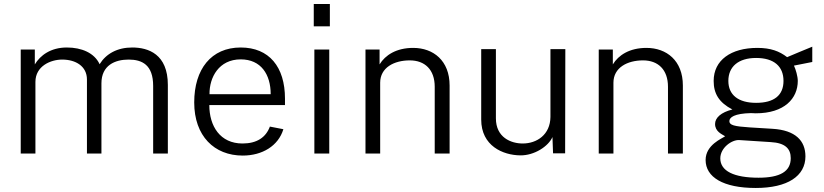

<svg xmlns="http://www.w3.org/2000/svg" viewBox="-20 -763 4096 954"><path d="M83 0H156V-356C156 -435 232 -467 289 -467C356 -467 412 -434 412 -368V0H484V-349C484 -439 552 -467 619 -467C686 -467 741 -441 741 -336V0H814V-341C814 -494 717 -527 637 -527C563 -527 507 -496 475 -444C449 -500 386 -527 312 -527C232 -527 180 -488 153 -443V-517H83Z M1020 -241H1396V-273C1396 -431 1317 -527 1176 -527C1030 -527 945 -420 945 -254C945 -87 1045 10 1186 10C1283 10 1363 -38 1388 -121L1321 -134C1301 -80 1256 -50 1185 -50C1074 -50 1020 -136 1020 -241ZM1021 -295C1020 -379 1068 -468 1176 -468C1277 -468 1325 -393 1325 -295Z M1619 -743H1539V-632H1619ZM1616 -517H1542V0H1616Z M1796 0H1869V-352C1869 -427 1938 -463 2016 -463C2091 -463 2140 -417 2140 -332V0H2214V-338C2214 -462 2133 -525 2033 -525C1949 -525 1894 -489 1866 -443V-517H1796Z M2565 9C2635 10 2705 -36 2725 -82L2728 -1H2788L2789 -519H2715V-182C2714 -94 2648 -50 2577 -50C2519 -50 2444 -80 2444 -175V-519H2371V-169C2371 -38 2479 8 2565 9Z M2955 0H3028V-352C3028 -427 3097 -463 3175 -463C3250 -463 3299 -417 3299 -332V0H3373V-338C3373 -462 3292 -525 3192 -525C3108 -525 3053 -489 3025 -443V-517H2955Z M3735 171C3893 171 3982 112 3982 14C3982 -64 3932 -116 3819 -123L3705 -130C3629 -135 3604 -141 3604 -161C3604 -180 3629 -199 3711 -201L3735 -200C3878 -200 3944 -274 3944 -361C3944 -383 3934 -418 3925 -437L4016 -455V-531C3993 -522 3910 -487 3891 -479C3852 -509 3809 -525 3743 -525C3612 -525 3526 -464 3526 -361C3526 -298 3552 -254 3619 -219C3563 -205 3533 -178 3533 -147C3533 -110 3565 -97 3583 -86C3569 -75 3486 -44 3486 32C3486 117 3573 171 3735 171ZM3737 -252C3649 -252 3599 -291 3599 -361C3599 -432 3649 -475 3737 -475C3826 -475 3873 -433 3873 -361C3873 -290 3827 -252 3737 -252ZM3749 120C3627 120 3559 87 3559 24C3559 -30 3618 -70 3654 -67L3809 -57C3882 -53 3909 -24 3909 23C3909 89 3856 120 3749 120Z"/></svg>

Font: United Sans Light
Style: Regular
Weight: 300
Designer: Pablo Impallari, Rodrigo Fuenzalida (Modified by Dan O. Williams)
Version: Version 1.000;PS 001.000;hotconv 1.0.88;makeotf.lib2.5.64775